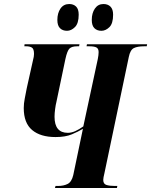

<svg xmlns="http://www.w3.org/2000/svg" viewBox="-20 -934 751 954"><path d="M253 0 256 -10H268Q296 -10 316 -20Q336 -30 344 -64L392 -294Q369 -280 337 -266.5Q305 -253 256 -253Q181 -253 139.5 -288Q98 -323 98 -397Q98 -420 103 -444.5Q108 -469 113 -496L144 -635Q149 -653 149 -666Q149 -691 138.5 -697.5Q128 -704 111 -704H101L102 -714H375L373 -704H364Q337 -704 325.5 -693Q314 -682 305 -641L260 -426Q257 -415 254 -393Q251 -371 251 -354Q251 -274 317 -274Q335 -274 354 -282.5Q373 -291 394 -306L466 -641Q468 -651 469 -659.5Q470 -668 470 -675Q470 -692 459.5 -698Q449 -704 423 -704H410L412 -714H711L709 -704H696Q663 -704 645 -695Q627 -686 620 -651L499 -74Q496 -61 494.5 -53.5Q493 -46 493 -40Q493 -20 509 -15Q525 -10 551 -10H563L561 0ZM484 -781Q462 -781 449 -794Q436 -807 436 -835Q436 -869 451.5 -891.5Q467 -914 494 -914Q516 -914 529 -901Q542 -888 542 -861Q542 -817 523.5 -799Q505 -781 484 -781ZM313 -781Q291 -781 278 -794Q265 -807 265 -835Q265 -869 280.5 -891.5Q296 -914 324 -914Q345 -914 358 -901.5Q371 -889 371 -861Q371 -818 352.5 -799.5Q334 -781 313 -781Z"/></svg>

Font: Noto Serif Display ExtraCondensed ExtraBold
Style: Italic
Weight: 800
Width: 2
Italic angle: -12°
Designer: Monotype Design Team
Foundry: Monotype Imaging Inc.
Version: Version 2.009